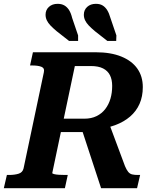

<svg xmlns="http://www.w3.org/2000/svg" viewBox="-48 -983 824 1003"><path d="M375 -320 517 -351 605 -115Q613 -96 621.5 -85.5Q630 -75 642 -72Q654 -69 672 -69H684L668 0H480ZM306 -69 291 0H-28L-12 -69H-1Q28 -69 49 -75.5Q70 -82 75 -103L181 -605Q186 -627 168.5 -634Q151 -641 120 -641H109L124 -710H452Q531 -710 586 -687.5Q641 -665 669.5 -624.5Q698 -584 698 -528Q698 -479 681 -440.5Q664 -402 631.5 -374Q599 -346 553 -329Q507 -312 448 -307Q438 -304 430.5 -301Q423 -298 416.5 -296Q410 -294 403 -293H270L225 -79Q225 -76 234.5 -73.5Q244 -71 259.5 -70Q275 -69 293 -69ZM427 -638H343L285 -363H393Q429 -363 456.5 -376.5Q484 -390 502 -413.5Q520 -437 529 -467.5Q538 -498 538 -534Q538 -567 526.5 -590Q515 -613 490.5 -625.5Q466 -638 427 -638ZM329 -889 360 -798V-769H313L248 -820Q229 -836 216 -849.5Q203 -863 196.5 -877Q190 -891 190 -906Q190 -931 207.5 -947Q225 -963 253 -963Q274 -963 288.5 -954.5Q303 -946 313 -930Q323 -914 329 -889ZM529 -889 560 -798 559 -769H513L448 -820Q429 -836 416 -849.5Q403 -863 396.5 -877Q390 -891 390 -906Q390 -931 407.5 -947Q425 -963 453 -963Q474 -963 488 -954.5Q502 -946 512 -930Q522 -914 529 -889Z"/></svg>

Font: Roboto Serif 20pt SemiBold
Style: Italic
Weight: 600
Italic angle: -10°
Version: Version 1.007